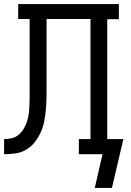

<svg xmlns="http://www.w3.org/2000/svg" viewBox="-20 -755 640 940"><path d="M528 165H444L482 0H366V-74H423V-662H208V-333Q208 -332 208 -331Q208 -330 208 -329Q208 -301 207.5 -273Q207 -245 204.5 -217Q202 -189 196.5 -161Q191 -133 179.5 -107.5Q168 -82 150.5 -59.5Q133 -37 108.5 -22.5Q84 -8 56 -4Q28 0 0 0V-74Q19 -74 38 -78.5Q57 -83 71.5 -95.5Q86 -108 96 -124.5Q106 -141 112 -159.5Q118 -178 120.5 -197Q123 -216 124 -235Q125 -254 125 -273.5Q125 -293 125 -312Q125 -318 125 -323.5Q125 -329 125 -335V-662H69V-735H562V-661H505V-74H584Z"/></svg>

Font: Iosevka Curly Slab Extended
Style: Regular
Weight: 400
Width: 7
Monospace: yes
Designer: Belleve Invis
Foundry: Belleve Invis
Version: Version 11.1.0; ttfautohint (v1.8.3)